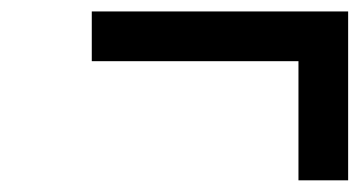

<svg xmlns="http://www.w3.org/2000/svg" viewBox="-20 -471 626 332"><path d="M138.7 -451.2H582V-159.2H496.1V-365.2H138.7Z"/></svg>

Font: Thabit-Bold-Oblique
Style: Bold Oblique
Weight: 700
Designer: Regenerated by Nadim Shaikli
Foundry: MAK Alagha
Version: 0.01